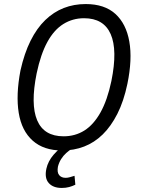

<svg xmlns="http://www.w3.org/2000/svg" viewBox="-20 -734 695 948"><path d="M287 9Q196 9 141.5 -39.5Q87 -88 72.5 -176.5Q58 -265 81 -386Q100 -471 131 -533Q162 -595 203.5 -635Q245 -675 295 -694.5Q345 -714 403 -714Q496 -714 549.5 -665.5Q603 -617 618.5 -529Q634 -441 609 -320Q591 -234 559.5 -172Q528 -110 487 -70Q446 -30 395.5 -10.5Q345 9 287 9ZM294 -61Q351 -61 396.5 -89.5Q442 -118 476 -178.5Q510 -239 530 -334Q561 -487 526.5 -565.5Q492 -644 395 -644Q339 -644 293 -615.5Q247 -587 214 -527Q181 -467 161 -372Q130 -219 163.5 -140Q197 -61 294 -61ZM285 194Q242 194 220.5 169.5Q199 145 209 99Q217 62 245 29.5Q273 -3 316 -29L336 0Q322 8 307 21.5Q292 35 281.5 52Q271 69 266 89Q261 117 272 130.5Q283 144 304 144Q314 144 324.5 141Q335 138 348 134L352 178Q338 185 321.5 189.5Q305 194 285 194Z"/></svg>

Font: Nunito Sans 10pt Condensed
Style: Italic
Weight: 400
Width: 3
Italic angle: -9°
Designer: Vernon Adams
Foundry: Vernon Adams
Version: Version 3.101;gftools[0.9.27]